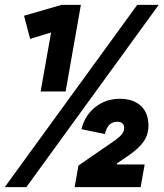

<svg xmlns="http://www.w3.org/2000/svg" viewBox="-28 -750 671 787"><path d="M-8.5 17 534.5 -730H622.5L80 17ZM278 17 293.5 -71.5 430 -165.5Q460 -186 470.5 -198.5Q481 -211 481 -225Q481 -251 452 -251Q413.5 -251 402 -200.5L306 -220.5Q319.5 -277 362.5 -311Q405.5 -345 463.5 -345Q518.5 -345 549.5 -316Q580.5 -287 580.5 -235Q580.5 -198.5 561 -170Q541.5 -141.5 494.5 -109.5L451 -80V-76H565L548.5 17ZM138.5 -375 181.5 -617 95.5 -590.5 70.5 -685.5 224 -730H303.5L241 -375Z"/></svg>

Font: Google Sans Code
Style: Italic
Weight: 400
Italic angle: -10°
Monospace: yes
Designer: Google Sans Code Authors
Foundry: Google LLC
Version: Version 6.000